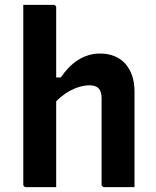

<svg xmlns="http://www.w3.org/2000/svg" viewBox="-20 -770 640 790"><path d="M86.8 0Q83.8 0 81.3 -1.5Q78.8 -3 77.3 -5Q75.8 -7 75.8 -11Q75.8 -91 75.8 -170.9Q75.8 -250.9 75.8 -331.4Q75.8 -411.9 75.8 -491.9Q75.8 -571.9 75.8 -651.7Q75.8 -680 75.8 -705.2Q75.8 -730.3 75.8 -750Q100.8 -750 121.4 -750Q142 -750 161.3 -750Q180.6 -750 200.2 -750Q204.2 -750 206.2 -748.5Q208.2 -747 209.7 -745Q211.2 -743 211.2 -739Q211.2 -647 211.2 -554.5Q211.2 -462 211.2 -369.5Q211.2 -277 211.2 -184.5Q211.2 -92 211.2 0Q189 0 169.3 0Q149.5 0 129.4 0Q109.2 0 86.8 0ZM194.8 -333.1V-451.2H230.1Q244.9 -473.4 262.4 -491.4Q280 -509.5 300.3 -522.6Q320.7 -535.7 343.6 -542.7Q366.4 -549.7 391.9 -549.7Q424.3 -549.7 450.7 -539.1Q477.2 -528.5 495.4 -508.1Q513.7 -487.7 523.6 -458.7Q533.4 -429.8 533.4 -393.9Q533.4 -345.9 533.4 -297Q533.4 -248.1 533.4 -198.9Q533.4 -149.7 533.4 -100Q533.4 -74.7 533.4 -49.9Q533.4 -25.1 533.4 0Q500.4 0 471.7 0Q442.9 0 409 0Q406 0 403.5 -1.5Q401 -3 399.5 -5Q398 -7 398 -11Q398 -70.4 398 -129.5Q398 -188.5 398 -247.9Q398 -307.3 398 -365.9Q398 -393.5 386 -406.2Q373.9 -419 347.7 -419Q330.5 -419 310.5 -413.6Q290.4 -408.3 269.8 -397.5Q249.2 -386.6 230.1 -370.8Q211 -355 194.8 -333.1Z"/></svg>

Font: Recursive Sans Linear Light
Style: Regular
Weight: 300
Version: Version 1.085